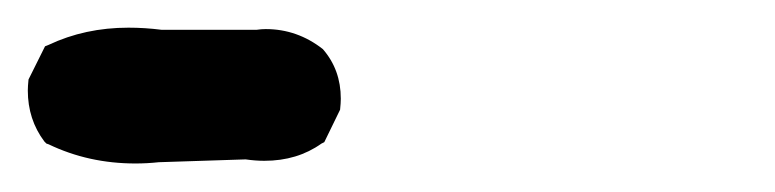

<svg xmlns="http://www.w3.org/2000/svg" viewBox="-29 58 549 136"><path d="M159.2 78.6Q181.6 78.6 199.7 92.8Q212.4 107.4 212.4 127.9Q212.4 130.9 211.9 135.7L200.7 158.7L198.7 159.7Q181.6 171.9 158.2 171.9Q151.9 171.9 145 170.9L83.5 172.9Q75.2 173.8 66.9 173.8Q33.7 173.8 5.4 160.2L3.9 159.7L2.4 158.2Q-9.3 142.6 -9.3 122.1Q-9.3 119.1 -8.8 114.3L2.9 90.8L5.4 89.8Q31.2 77.6 62 77.6Q73.7 77.6 85.4 79.1H152.8Q156.2 78.6 159.2 78.6Z"/></svg>

Font: Bakudai
Style: Bold
Weight: 700
Version: Version 1.48